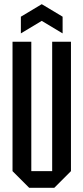

<svg xmlns="http://www.w3.org/2000/svg" viewBox="-20 -900 400 920"><path d="M40 -80V-700H130V-80H230V-700H320V-80L240 0H120ZM80 -740V-820L180 -880L280 -820V-740L180 -800Z"/></svg>

Font: Tektur Condensed
Style: Regular
Weight: 400
Width: 3
Designer: Adam Jagosz
Foundry: Adam Jagosz
Version: Version 1.005;gftools[0.9.30]